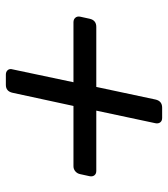

<svg xmlns="http://www.w3.org/2000/svg" viewBox="21 -628 574 656"><g transform="rotate(90 308.0 -300.0)"><path d="M235 -33Q225 -33 219.5 -39.5Q214 -46 217 -56L261 -264H56Q46 -264 40.5 -270.5Q35 -277 37 -287L44 -319Q49 -342 72 -342H277L320 -544Q325 -567 348 -567H383Q393 -567 398 -560.5Q403 -554 401 -544L358 -342H564Q574 -342 579 -335.5Q584 -329 582 -319L575 -287Q573 -277 565.5 -270.5Q558 -264 548 -264H342L297 -56Q292 -33 270 -33Z"/></g></svg>

Font: Lubike
Style: Italic
Weight: 400
Italic angle: -12°
Foundry: Honoka55
Version: Version 1.000;July 22, 2022;FontCreator 14.0.0.2862 64-bit